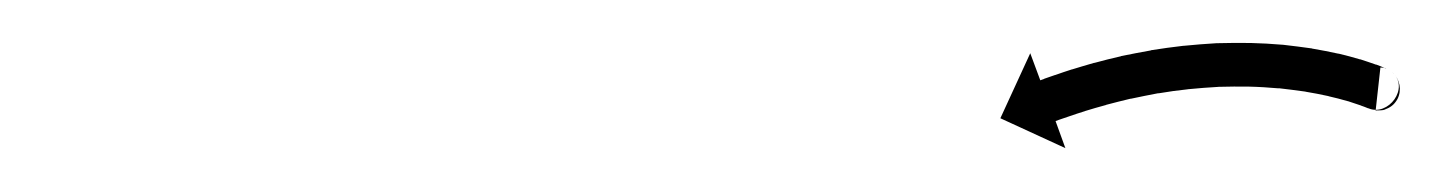

<svg xmlns="http://www.w3.org/2000/svg" viewBox="-20 -540 662 88"><path d="M614.5 -489.7C613.2 -489.2 609.2 -489.5 610.5 -489.3L612.7 -509.2C603.4 -510.3 598 -498.7 604.6 -492.2C605 -491.8 605.3 -491.5 605.3 -491.5C597.8 -498 604.7 -510.6 614.3 -508.9C615.8 -508.7 615.3 -508.6 615.1 -508.7C615.1 -508.7 615 -508.7 615 -508.7C615 -508.7 614.9 -508.7 614.9 -508.7C613.6 -509.3 612.2 -509.9 610.8 -510.4C610.8 -510.4 610.7 -510.4 610.7 -510.4C610.6 -510.4 610.6 -510.4 610.6 -510.4C608.2 -511.3 605.8 -512 603.5 -512.8C603.5 -512.8 603.4 -512.8 603.4 -512.8C603.3 -512.8 603.3 -512.8 603.3 -512.8C600.1 -513.8 596.8 -514.6 593.6 -515.4C593.6 -515.4 593.5 -515.4 593.5 -515.4C593.4 -515.4 593.4 -515.4 593.4 -515.4C589.5 -516.3 585.5 -517 581.6 -517.7C581.6 -517.7 581.5 -517.7 581.5 -517.7C581.4 -517.8 581.3 -517.8 581.3 -517.8C576.9 -518.4 572.4 -519 567.9 -519.5C567.9 -519.5 567.9 -519.5 567.8 -519.5C567.7 -519.5 567.7 -519.5 567.7 -519.5C562.9 -519.9 558 -520.2 553.2 -520.3C553.2 -520.3 553.1 -520.3 553 -520.3C553 -520.3 552.9 -520.3 552.9 -520.3C547.9 -520.4 542.9 -520.3 537.8 -520.2C537.8 -520.2 537.8 -520.2 537.7 -520.2C537.7 -520.2 537.6 -520.2 537.6 -520.2C532.6 -519.9 527.5 -519.5 522.5 -519C522.5 -519 522.4 -519 522.4 -519C522.3 -519 522.3 -519 522.3 -519C517.4 -518.4 512.5 -517.8 507.7 -517C507.7 -517 507.6 -517 507.6 -517C507.5 -517 507.5 -516.9 507.5 -516.9C502.9 -516.1 498.4 -515.2 493.9 -514.3C493.9 -514.3 493.9 -514.3 493.8 -514.3C493.8 -514.2 493.7 -514.2 493.7 -514.2C489.7 -513.3 485.7 -512.3 481.7 -511.2C481.7 -511.2 481.6 -511.2 481.6 -511.2C481.6 -511.2 481.5 -511.2 481.5 -511.2C478.2 -510.2 474.8 -509.3 471.4 -508.2C471.4 -508.2 471.4 -508.2 471.4 -508.2C471.4 -508.2 471.3 -508.2 471.3 -508.2C468.7 -507.4 466.2 -506.5 463.6 -505.6C463.6 -505.6 463.6 -505.6 463.6 -505.6C463.5 -505.6 463.5 -505.6 463.5 -505.6C461.9 -505 460.2 -504.5 458.6 -503.9L458.6 -503.9L458.5 -503.8C458 -503.6 457.4 -503.4 456.8 -503.2L452.2 -515.6L438.5 -485.8L468.3 -472.1L463.8 -484.5C464.3 -484.7 464.9 -484.9 465.4 -485.1L465.4 -485.1L465.4 -485.1C467 -485.6 468.5 -486.2 470.1 -486.7C470.1 -486.7 470.1 -486.7 470.1 -486.7C470.1 -486.7 470.1 -486.7 470.1 -486.7C472.5 -487.5 475 -488.4 477.4 -489.1C477.4 -489.1 477.4 -489.1 477.4 -489.1C477.4 -489.1 477.3 -489.1 477.3 -489.1C480.5 -490.1 483.7 -491 487 -491.9C487 -491.9 486.9 -491.9 486.9 -491.9C486.9 -491.9 486.8 -491.9 486.8 -491.9C490.6 -492.9 494.5 -493.9 498.3 -494.8C498.3 -494.8 498.3 -494.8 498.2 -494.7C498.2 -494.7 498.1 -494.7 498.1 -494.7C502.4 -495.6 506.7 -496.5 511 -497.3C511 -497.3 511 -497.3 510.9 -497.2C510.9 -497.2 510.8 -497.2 510.8 -497.2C515.4 -498 520 -498.6 524.6 -499.1C524.6 -499.1 524.6 -499.1 524.5 -499.1C524.5 -499.1 524.4 -499.1 524.4 -499.1C529.2 -499.6 533.9 -499.9 538.7 -500.2C538.7 -500.2 538.6 -500.2 538.6 -500.2C538.5 -500.2 538.5 -500.2 538.5 -500.2C543.2 -500.3 547.9 -500.4 552.7 -500.3C552.7 -500.3 552.6 -500.3 552.6 -500.3C552.5 -500.3 552.4 -500.3 552.4 -500.3C557 -500.2 561.5 -499.9 566.1 -499.5C566.1 -499.5 566 -499.6 566 -499.6C565.9 -499.6 565.8 -499.6 565.8 -499.6C570 -499.1 574.2 -498.6 578.4 -498C578.4 -498 578.3 -498 578.3 -498C578.2 -498 578.2 -498 578.2 -498C581.8 -497.4 585.5 -496.7 589.1 -495.9C589.1 -495.9 589 -495.9 589 -495.9C588.9 -495.9 588.9 -495.9 588.9 -495.9C591.9 -495.2 594.8 -494.5 597.8 -493.6C597.8 -493.6 597.7 -493.6 597.7 -493.6C597.6 -493.7 597.6 -493.7 597.6 -493.7C599.7 -493 601.8 -492.3 603.9 -491.6C603.9 -491.6 603.9 -491.6 603.8 -491.6C603.8 -491.6 603.8 -491.6 603.8 -491.6C604.9 -491.2 606.1 -490.8 607.2 -490.3C607.2 -490.3 607.2 -490.3 607.2 -490.3C607.1 -490.3 607.1 -490.4 607.1 -490.4C616.2 -486.4 626.4 -499.7 618 -507C617.9 -507.1 618.2 -506.8 618.3 -506.7C621.6 -503.7 622.6 -498.7 620.5 -494.6C619 -491.9 617.2 -490.7 614.5 -489.7Z"/></svg>

Font: FRB American Cursive Just Arrows Extrabold
Style: Bold Italic
Weight: 800
Italic angle: -25°
Version: Version 2.0;Modular Font Editor K font №1